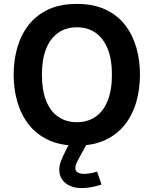

<svg xmlns="http://www.w3.org/2000/svg" viewBox="-20 -734 780 975"><path d="M370.2 -714.1Q286 -714.1 225.3 -685.8Q164.7 -657.4 125.7 -607.6Q86.6 -557.7 68 -492.7Q49.3 -427.7 49.3 -354.6Q49.3 -281.7 68.1 -216.6Q87 -151.5 126 -101.6Q165 -51.7 225.7 -23.2Q286.3 5.4 370.2 5.4Q454.2 5.4 514.8 -23.2Q575.5 -51.7 614.5 -101.6Q653.5 -151.5 672.2 -216.6Q690.8 -281.7 690.8 -354.6Q690.8 -427.7 672.2 -492.7Q653.5 -557.7 614.7 -607.6Q575.8 -657.4 515.2 -685.8Q454.5 -714.1 370.2 -714.1ZM370.2 -595.4Q424.8 -595.4 464.7 -568Q504.5 -540.5 526.4 -486.9Q548.4 -433.2 548.4 -354.6Q548.4 -276.4 526.8 -222.6Q505.2 -168.8 465.2 -141.1Q425.1 -113.5 370.2 -113.5Q315.5 -113.5 275.6 -141.1Q235.6 -168.8 214.2 -222.4Q192.8 -276 192.8 -354.6Q192.8 -433.2 214.5 -486.9Q236.3 -540.5 276.1 -568Q316 -595.4 370.2 -595.4ZM473.3 137.5Q437.5 148.8 408.3 148.8Q386.1 148.8 374.3 141.4Q362.5 134 362.5 119.8Q362.5 110.2 367.6 97.4Q372.6 84.7 385 62.2L419.2 0.2L417.5 -1.2L329.3 -2.2V0.2L315.8 26.6Q297.4 62.4 289.2 85Q281 107.6 281 127.3Q281 169.8 312.1 195.4Q343.2 221 394.8 221Q440.8 221 495.4 203.4Z"/></svg>

Font: Estedad VF
Style: Regular
Weight: 100
Designer: Amin Abedi
Version: Version 7.3